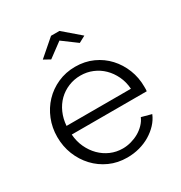

<svg xmlns="http://www.w3.org/2000/svg" viewBox="-173 -854 933 989"><g transform="rotate(-30 293.5 -360.0)"><path d="M174 -645 272 -730H322L421 -645L382 -624L297 -687L212 -624ZM300 10Q243 10 195.5 -11.5Q148 -33 113 -70.5Q78 -108 58.5 -157Q39 -206 39 -262Q39 -317 58.5 -365.5Q78 -414 112.5 -450.5Q147 -487 195 -508.5Q243 -530 299 -530Q356 -530 403.5 -508.5Q451 -487 485 -450Q519 -413 538 -365Q557 -317 557 -263Q557 -255 557 -247Q557 -239 556 -236H110Q113 -194 129.5 -158.5Q146 -123 172 -97Q198 -71 231.5 -56.5Q265 -42 303 -42Q328 -42 353 -49Q378 -56 399 -68Q420 -80 437 -97.5Q454 -115 463 -136L522 -120Q510 -91 488 -67.5Q466 -44 437 -26.5Q408 -9 373 0.5Q338 10 300 10ZM492 -288Q489 -330 472.5 -364.5Q456 -399 430.5 -424Q405 -449 371.5 -463Q338 -477 300 -477Q262 -477 228 -463Q194 -449 168.5 -424Q143 -399 127.5 -364Q112 -329 109 -288Z"/></g></svg>

Font: Boldmen
Style: Regular
Weight: 400
Designer: Matt McInerney, Pablo Impallari, Rodrigo Fuenzalida
Foundry: LIVING CONCEPT
Version: Version 1.000